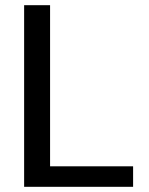

<svg xmlns="http://www.w3.org/2000/svg" viewBox="-20 -720 576 740"><path d="M73 0V-700H173V-79H493V0Z"/></svg>

Font: DM Sans 17pt Medium
Style: Regular
Weight: 500
Version: Version 4.004;gftools[0.9.30]